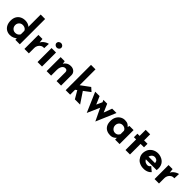

<svg xmlns="http://www.w3.org/2000/svg" viewBox="429 -2497 4231 4231"><g transform="rotate(45 2544.0 -381.5)"><path d="M250 11.7Q189.5 11.7 141.1 -16.6Q92.8 -44.9 65.4 -99.1Q38.1 -153.3 38.1 -226.6Q38.1 -300.8 67.9 -353Q97.7 -405.3 149.9 -432.1Q202.1 -459 267.6 -459Q309.6 -459 348.1 -445.8Q386.7 -432.6 413.1 -406.2V-362.3V-789.1H551.8V0H412.1V-85L422.9 -54.7Q388.7 -26.4 346.7 -7.3Q304.7 11.7 250 11.7ZM295.9 -106.4Q324.2 -106.4 345.7 -113.8Q367.2 -121.1 383.8 -135.7Q400.4 -150.4 412.1 -171.9V-279.3Q404.3 -301.8 387.7 -316.9Q371.1 -332 347.7 -340.3Q324.2 -348.6 295.9 -348.6Q264.6 -348.6 238.3 -333.5Q211.9 -318.4 195.8 -291Q179.7 -263.7 179.7 -228.5Q179.7 -193.4 195.8 -165.5Q211.9 -137.7 238.3 -122.1Q264.6 -106.4 295.9 -106.4Z M821.3 -436.5 834 -317.4 831.1 -335Q849.6 -374 882.8 -401.4Q916 -428.7 948.7 -443.8Q981.4 -459 998 -459L991.2 -319.3Q942.4 -325.2 907.2 -303.2Q872.1 -281.2 853 -245.1Q834 -209 834 -170.9V0H695.3V-436.5Z M1104.5 -436.5H1244.1V0H1104.5ZM1101.6 -592.8Q1101.6 -624 1126 -643.6Q1150.4 -663.1 1178.7 -663.1Q1207 -663.1 1230.5 -643.1Q1253.9 -623 1253.9 -592.8Q1253.9 -561.5 1230.5 -542Q1207 -522.5 1178.7 -522.5Q1150.4 -522.5 1126 -542Q1101.6 -561.5 1101.6 -592.8Z M1514.6 -436.5 1525.4 -359.4 1523.4 -366.2Q1546.9 -407.2 1588.9 -432.6Q1630.9 -458 1691.4 -458Q1752.9 -458 1794.9 -421.4Q1836.9 -384.8 1837.9 -327.1V0H1697.3V-275.4Q1696.3 -304.7 1681.6 -321.8Q1667 -338.9 1633.8 -338.9Q1601.6 -338.9 1577.6 -317.9Q1553.7 -296.9 1540.5 -260.7Q1527.3 -224.6 1527.3 -177.7V0H1387.7V-436.5Z M1981.4 0V-789.1H2121.1V0ZM2232.4 -296.9 2430.7 0H2267.6L2140.6 -216.8ZM2079.1 -121.1 2065.4 -253.9 2329.1 -448.2 2414.1 -373Z M2838.9 -436.5 2935.5 -211.9 2909.2 -210 2993.2 -436.5H3128.9L2931.6 26.4L2792 -263.7L2664.1 26.4L2464.8 -436.5H2601.6L2707 -194.3L2659.2 -201.2L2743.2 -386.7L2719.7 -436.5Z M3375 11.7Q3314.5 11.7 3264.6 -12.7Q3214.8 -37.1 3186 -87.9Q3157.2 -138.7 3157.2 -217.8Q3157.2 -292 3187 -346.2Q3216.8 -400.4 3266.1 -429.7Q3315.4 -459 3370.1 -459Q3435.5 -459 3468.8 -437.5Q3502 -416 3524.4 -389.6L3518.6 -373L3531.2 -436.5H3661.1V0H3521.5V-94.7L3532.2 -65.4Q3530.3 -65.4 3520 -53.7Q3509.8 -42 3490.2 -26.4Q3470.7 -10.7 3442.4 0.5Q3414.1 11.7 3375 11.7ZM3415 -101.6Q3440.4 -101.6 3460.4 -109.4Q3480.5 -117.2 3495.1 -131.8Q3509.8 -146.5 3521.5 -168V-275.4Q3513.7 -297.9 3497.6 -313Q3481.4 -328.1 3459.5 -336.4Q3437.5 -344.7 3410.2 -344.7Q3379.9 -344.7 3354.5 -329.6Q3329.1 -314.5 3314 -287.1Q3298.8 -259.8 3298.8 -224.6Q3298.8 -189.5 3314.9 -161.6Q3331.1 -133.8 3357.4 -117.7Q3383.8 -101.6 3415 -101.6Z M3845.7 -628.9H3985.4V-439.5H4091.8V-330.1H3985.4V0H3845.7V-330.1H3777.3V-439.5H3845.7Z M4341.8 3.9Q4257.8 -18.6 4218.8 -66.4Q4176.8 -118.2 4166 -170.9Q4154.3 -229.5 4174.8 -295.9Q4194.3 -359.4 4243.2 -399.9Q4292 -440.4 4356 -452.6Q4419.9 -464.8 4487.3 -444.3Q4577.1 -416 4618.2 -345.7Q4659.2 -275.4 4644.5 -171.9H4288.1L4281.2 -255.9H4541L4508.8 -253.9Q4508.8 -281.2 4495.6 -306.2Q4482.4 -331.1 4443.4 -343.8Q4413.1 -352.5 4386.7 -345.7Q4360.4 -338.9 4340.3 -317.9Q4320.3 -296.9 4308.6 -261.7Q4296.9 -222.7 4302.7 -192.4Q4308.6 -162.1 4329.1 -140.6Q4349.6 -119.1 4379.9 -110.4Q4402.3 -103.5 4424.8 -103.5Q4449.2 -104.5 4468.8 -119.1Q4479.5 -127 4498 -149.4L4599.6 -63.5Q4574.2 -33.2 4535.2 -13.7Q4480.5 12.7 4418.9 11.7Q4372.1 11.7 4341.8 3.9Z M4877 -436.5 4889.6 -317.4 4886.7 -335Q4905.3 -374 4938.5 -401.4Q4971.7 -428.7 5004.4 -443.8Q5037.1 -459 5053.7 -459L5046.9 -319.3Q4998 -325.2 4962.9 -303.2Q4927.7 -281.2 4908.7 -245.1Q4889.6 -209 4889.6 -170.9V0H4751V-436.5Z"/></g></svg>

Font: Josefin Sans CFJ
Style: Bold
Weight: 700
Designer: Santiago Orozco
Foundry: Typemade
Version: Version 2.001